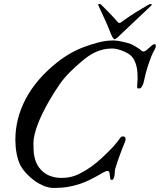

<svg xmlns="http://www.w3.org/2000/svg" viewBox="-20 -931 807 970"><path d="M148.9 -206.1Q148.9 -189 149.7 -173.3Q150.4 -157.7 153.1 -142.8Q155.8 -127.9 161.4 -113.5Q167 -99.1 176.8 -85.4Q197.3 -57.6 226.3 -44.9Q255.4 -32.2 289.1 -32.2Q308.6 -32.2 324.5 -34.7Q340.3 -37.1 354.7 -42Q369.1 -46.9 383.5 -54.2Q397.9 -61.5 415 -71.8Q427.2 -79.1 440.4 -88.6Q453.6 -98.1 466.8 -108.9Q480 -119.6 491.9 -130.6Q503.9 -141.6 513.7 -151.4Q537.1 -173.3 554.7 -193.1Q572.3 -212.9 589.8 -237.3Q591.8 -239.7 594.7 -240.7Q597.7 -241.7 601.6 -241.7Q614.3 -241.7 614.3 -230Q614.3 -224.6 614 -222.7Q613.8 -220.7 611.8 -215.3Q605 -198.2 598.6 -182.4Q592.3 -166.5 586.2 -149.9Q580.1 -133.3 574 -115.7Q567.9 -98.1 562 -77.6Q560.5 -72.3 560.1 -62.3Q559.6 -52.2 558.6 -45.4Q557.6 -37.1 554.2 -29.5Q550.8 -22 544.4 -22Q538.6 -22 537.1 -29.1Q535.6 -36.1 534.9 -44.7Q534.2 -53.2 532.2 -60.3Q530.3 -67.4 523.9 -67.4Q517.1 -67.4 509 -63.2Q501 -59.1 494.6 -55.7Q465.8 -38.6 438.7 -24.9Q411.6 -11.2 383.1 -1.7Q354.5 7.8 322.8 13.2Q291 18.6 252.9 18.6Q228 18.6 203.4 8.8Q178.7 -1 156.2 -16.8Q133.8 -32.7 115.5 -52.2Q97.2 -71.8 85.4 -91.3Q78.1 -104.5 72.8 -120.8Q67.4 -137.2 64 -155Q60.5 -172.9 59.1 -190.7Q57.6 -208.5 57.6 -224.6Q57.6 -332 110.1 -431.6Q162.6 -531.2 267.1 -614.7Q300.3 -641.1 334.7 -660.9Q369.1 -680.7 409.2 -695.3Q444.8 -708.5 480.7 -717.5Q516.6 -726.6 555.2 -726.6Q562 -726.6 572.8 -725.1Q583.5 -723.6 595.7 -720.9Q607.9 -718.3 619.9 -715.1Q631.8 -711.9 641.6 -708.5Q644.5 -707.5 650.1 -704.3Q655.8 -701.2 662.4 -697.3Q668.9 -693.4 675 -689.5Q681.2 -685.5 684.6 -683.6Q688.5 -680.2 693.8 -675.5Q699.2 -670.9 703.1 -670.9Q711.9 -670.9 719.2 -676.8Q726.6 -682.6 733.6 -689.5Q740.7 -696.3 747.8 -702.1Q754.9 -708 763.2 -708Q765.6 -708 766.4 -704.1Q767.1 -700.2 767.1 -696.8Q767.1 -689.9 760.7 -679.7Q754.4 -669.4 745.1 -647.9Q736.8 -627 729 -603.3Q721.2 -579.6 715.8 -558.6Q713.4 -551.3 711.2 -538.6Q709 -525.9 705.6 -513.9Q702.1 -502 696.5 -492.9Q690.9 -483.9 682.1 -483.9Q675.3 -483.9 674.1 -486.3Q672.9 -488.8 672.9 -494.1Q672.9 -497.6 673.3 -502.9Q673.8 -508.3 674.1 -513.9Q674.3 -519.5 674.8 -524.7Q675.3 -529.8 675.3 -532.2Q675.3 -546.9 674.3 -563.7Q673.3 -580.6 669.4 -596.7Q665.5 -612.8 658.2 -627.2Q650.9 -641.6 638.7 -652.3Q631.3 -658.7 619.6 -664.8Q607.9 -670.9 594.7 -675.8Q581.5 -680.7 569.1 -683.3Q556.6 -686 548.3 -686Q523.9 -686 502.7 -681.2Q481.4 -676.3 462.2 -667.5Q442.9 -658.7 425.3 -646.2Q407.7 -633.8 390.6 -619.1Q364.3 -597.2 335.2 -568.6Q306.2 -540 284.2 -509.3Q270.5 -489.7 255.1 -465.6Q239.7 -441.4 224.6 -414.8Q209.5 -388.2 195.8 -360.4Q182.1 -332.5 171.6 -305.2Q161.1 -277.8 155 -252.7Q148.9 -227.5 148.9 -206.1ZM476.1 -906.7Q476.1 -908.2 477.3 -909.7Q478.5 -911.1 481.9 -911.1Q485.8 -911.1 487.3 -910.4Q488.8 -909.7 492.2 -906.2Q503.4 -895 512.7 -885.7Q522 -876.5 531 -867.2Q540 -857.9 549.8 -847.2Q559.6 -836.4 572.3 -822.8Q574.7 -819.8 577.1 -817.4Q579.6 -814.9 583 -814.9Q587.9 -814.9 595.2 -820.8Q613.3 -834 629.6 -845.2Q646 -856.4 662.1 -866.5Q678.2 -876.5 694.3 -886Q710.4 -895.5 728.5 -906.2Q731 -908.2 734.9 -909.4Q738.8 -910.6 742.7 -910.6Q746.6 -910.6 746.6 -907.7Q746.6 -905.8 743.7 -902.3L585.9 -753.4Q583 -750.5 579.3 -747.1Q575.7 -743.7 572 -740.5Q568.4 -737.3 564.7 -735.1Q561 -732.9 558.6 -732.9Q556.2 -732.9 553.7 -735.8Q551.3 -738.8 548.8 -742.7Q546.4 -746.6 544.4 -751Q542.5 -755.4 541 -758.3Q526.4 -795.9 513.2 -825.2Q500 -854.5 478 -901.4Z"/></svg>

Font: IM FELL French Canon
Style: Italic
Weight: 400
Italic angle: -17°
Designer: Igino Marini
Foundry: Igino Marini
Version: 3.00